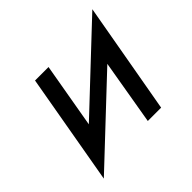

<svg xmlns="http://www.w3.org/2000/svg" viewBox="-143 -638 815 815"><g transform="rotate(-45 264.5 -230.5)"><path d="M209 -460 158 -167 514 -502 425 0H345L395 -293L40 41L128 -460Z"/></g></svg>

Font: Jost*
Style: Italic
Weight: 400
Italic angle: -10°
Version: Version 3.7